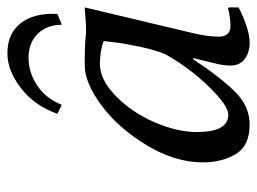

<svg xmlns="http://www.w3.org/2000/svg" viewBox="-108 -577 695 519"><g transform="rotate(-90 239.5 -317.5)"><path d="M432.1 -498Q432.1 -538.1 407.7 -563Q383.3 -587.9 343 -587.9Q302.7 -587.9 267.3 -564Q231.9 -540 215.8 -498L191.4 -509.8Q212.9 -571.3 260.5 -608.2Q308.1 -645 355 -645Q407.7 -645 436 -609.4Q464.4 -573.7 461.4 -509.8ZM353 -219.2Q364.3 -247.1 373 -288.6Q381.8 -330.1 384.8 -357.4L388.2 -384.8Q363.3 -394.5 326.2 -395Q283.2 -395 239 -351.6Q194.8 -308.1 168.5 -247.1Q142.1 -186 142.1 -132.8Q142.1 -47.9 189 -47.9Q213.9 -47.9 265.4 -101.1Q316.9 -154.3 353 -219.2ZM408.2 -138.2Q400.4 -104 399.9 -74.2Q399.9 -42 429.2 -42Q451.2 -42 477.1 -48.8L479 -45.9V-20Q419.9 9.8 383.8 9.8Q357.9 9.8 339.8 -3.2Q321.8 -16.1 321.8 -43Q321.8 -62 329.1 -89.8L341.8 -142.1L339.8 -144Q285.6 -63 247.8 -26.6Q210 9.8 162.1 9.8Q105 9.8 82.5 -27.6Q60.1 -64.9 60.1 -117.2Q60.1 -191.4 106 -267.8Q151.9 -344.2 213.4 -390.1Q274.9 -436 323.2 -436Q376.5 -436 402.8 -433.1Q414.1 -431.2 445.1 -433.6Q476.1 -436 479 -436Z"/></g></svg>

Font: Linux Biolinum O
Style: Italic
Weight: 400
Italic angle: -12°
Designer: Philipp H. Poll
Foundry: Philipp H. Poll
Version: Version 1.1.3